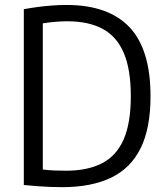

<svg xmlns="http://www.w3.org/2000/svg" viewBox="-20 -768 690 794"><path d="M237 6Q212 6 187 5Q162 4 135.2 2Q108.5 0 78.5 -3V-730Q106 -735 135.5 -739Q165 -743 195.2 -745.2Q225.5 -747.5 255 -747.5Q428 -747.5 515.2 -655.8Q602.5 -564 602.5 -370Q602.5 -238 561.5 -155Q520.5 -72 439 -33Q357.5 6 237 6ZM252.5 -62Q342 -62 401.8 -92.8Q461.5 -123.5 491.2 -191.2Q521 -259 521 -370Q521 -480 492.2 -548.2Q463.5 -616.5 405.2 -648.2Q347 -680 258.5 -680Q235 -680 208.8 -677.8Q182.5 -675.5 157 -671.5V-67Q181 -64 204 -63Q227 -62 252.5 -62Z"/></svg>

Font: Encode Sans SemiCondensed
Style: Regular
Weight: 400
Width: 4
Designer: Multiple Designers
Foundry: Impallari Type
Version: Version 3.002